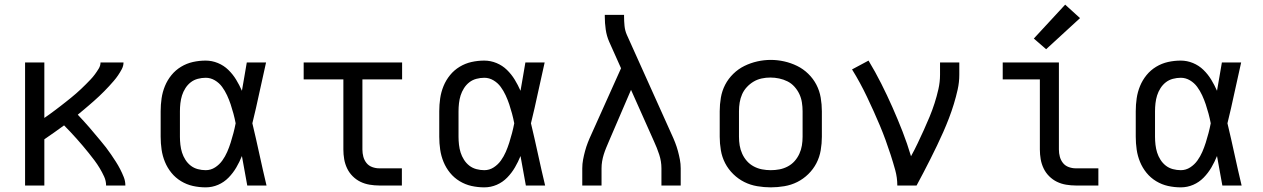

<svg xmlns="http://www.w3.org/2000/svg" viewBox="-20 -799 5440 827"><path d="M88 0V-530H171V-291Q183 -299 194.5 -307.5Q206 -316 217.5 -324.5Q229 -333 240.5 -342Q252 -351 263.5 -360Q275 -369 286 -378Q297 -387 308 -396.5Q319 -406 329.5 -416Q340 -426 350 -436Q360 -446 370 -456.5Q380 -467 388.5 -478.5Q397 -490 405 -503Q413 -516 413 -530H512Q512 -515 504.5 -501Q497 -487 488.5 -474.5Q480 -462 470 -450.5Q460 -439 450 -428Q440 -417 429 -406Q418 -395 407 -384.5Q396 -374 384.5 -364Q373 -354 361.5 -344Q350 -334 338.5 -324.5Q327 -315 315 -305Q328 -291 340.5 -277.5Q353 -264 365 -250Q377 -236 389 -221.5Q401 -207 413 -193Q425 -179 436.5 -164Q448 -149 458.5 -133.5Q469 -118 479 -102.5Q489 -87 497.5 -70.5Q506 -54 513 -36.5Q520 -19 520 0H437Q437 -20 428.5 -38.5Q420 -57 409.5 -74.5Q399 -92 387 -108Q375 -124 362.5 -139.5Q350 -155 337 -170.5Q324 -186 310.5 -201Q297 -216 283.5 -230.5Q270 -245 256 -259Q235 -244 213.5 -228.5Q192 -213 171 -199V0Z M866 8Q838 8 811 2Q784 -4 760 -18.5Q736 -33 718.5 -54.5Q701 -76 690.5 -101.5Q680 -127 676 -154.5Q672 -182 672 -210V-320Q672 -348 676 -375.5Q680 -403 690.5 -428.5Q701 -454 718.5 -475.5Q736 -497 760 -511.5Q784 -526 811 -532Q838 -538 866 -538Q893 -538 918.5 -527.5Q944 -517 963.5 -498Q983 -479 997 -456Q1011 -433 1022 -408Q1027 -438 1032.5 -468.5Q1038 -499 1043 -530H1126Q1111 -465 1097 -399Q1083 -333 1067 -268Q1083 -201 1097.5 -134Q1112 -67 1128 0H1045Q1039 -32 1033.5 -63.5Q1028 -95 1022 -127Q1012 -102 998 -78Q984 -54 964.5 -34Q945 -14 919.5 -3Q894 8 866 8ZM866 -66Q888 -66 906.5 -78Q925 -90 937.5 -107.5Q950 -125 958.5 -144.5Q967 -164 973.5 -184.5Q980 -205 985.5 -226Q991 -247 995 -268Q991 -289 985.5 -309.5Q980 -330 973.5 -349.5Q967 -369 958 -388.5Q949 -408 936.5 -425Q924 -442 905.5 -453Q887 -464 866 -464Q849 -464 832 -459.5Q815 -455 801.5 -444.5Q788 -434 778.5 -419Q769 -404 764 -388Q759 -372 757 -354.5Q755 -337 755 -320V-210Q755 -193 757 -175.5Q759 -158 764 -142Q769 -126 778.5 -111Q788 -96 801.5 -85.5Q815 -75 832 -70.5Q849 -66 866 -66Z M1613 0Q1593 0 1572 -3.5Q1551 -7 1532.5 -16Q1514 -25 1499 -40Q1484 -55 1475 -74Q1466 -93 1462.5 -113.5Q1459 -134 1459 -155V-457H1288V-530H1712V-457H1541V-155Q1541 -139 1545 -124Q1549 -109 1558.5 -97Q1568 -85 1583 -79.5Q1598 -74 1613 -74H1711V0Z M2066 8Q2038 8 2011 2Q1984 -4 1960 -18.5Q1936 -33 1918.5 -54.5Q1901 -76 1890.5 -101.5Q1880 -127 1876 -154.5Q1872 -182 1872 -210V-320Q1872 -348 1876 -375.5Q1880 -403 1890.5 -428.5Q1901 -454 1918.5 -475.5Q1936 -497 1960 -511.5Q1984 -526 2011 -532Q2038 -538 2066 -538Q2093 -538 2118.5 -527.5Q2144 -517 2163.5 -498Q2183 -479 2197 -456Q2211 -433 2222 -408Q2227 -438 2232.5 -468.5Q2238 -499 2243 -530H2326Q2311 -465 2297 -399Q2283 -333 2267 -268Q2283 -201 2297.5 -134Q2312 -67 2328 0H2245Q2239 -32 2233.5 -63.5Q2228 -95 2222 -127Q2212 -102 2198 -78Q2184 -54 2164.5 -34Q2145 -14 2119.5 -3Q2094 8 2066 8ZM2066 -66Q2088 -66 2106.5 -78Q2125 -90 2137.5 -107.5Q2150 -125 2158.5 -144.5Q2167 -164 2173.5 -184.5Q2180 -205 2185.5 -226Q2191 -247 2195 -268Q2191 -289 2185.5 -309.5Q2180 -330 2173.5 -349.5Q2167 -369 2158 -388.5Q2149 -408 2136.5 -425Q2124 -442 2105.5 -453Q2087 -464 2066 -464Q2049 -464 2032 -459.5Q2015 -455 2001.5 -444.5Q1988 -434 1978.5 -419Q1969 -404 1964 -388Q1959 -372 1957 -354.5Q1955 -337 1955 -320V-210Q1955 -193 1957 -175.5Q1959 -158 1964 -142Q1969 -126 1978.5 -111Q1988 -96 2001.5 -85.5Q2015 -75 2032 -70.5Q2049 -66 2066 -66Z M2488 0V-74Q2488 -93 2491.5 -111.5Q2495 -130 2500 -148.5Q2505 -167 2512 -185Q2519 -203 2527 -220L2655 -505L2604 -619Q2593 -644 2589 -672Q2585 -700 2585 -728V-735H2668V-728Q2668 -708 2670 -687.5Q2672 -667 2680 -649L2873 -220Q2881 -203 2888 -185Q2895 -167 2900 -148.5Q2905 -130 2908.5 -111.5Q2912 -93 2912 -74V0H2829V-74Q2829 -104 2819.5 -133Q2810 -162 2797 -190L2698 -412L2603 -191Q2597 -177 2591 -162.5Q2585 -148 2580.5 -133.5Q2576 -119 2573.5 -104Q2571 -89 2571 -74V0Z M3300 8Q3271 8 3241.5 3Q3212 -2 3186 -15Q3160 -28 3138.5 -49Q3117 -70 3103.5 -96Q3090 -122 3085 -151.5Q3080 -181 3080 -210V-320Q3080 -349 3085 -378.5Q3090 -408 3103.5 -434Q3117 -460 3138.5 -481Q3160 -502 3186.5 -515Q3213 -528 3242 -534.5Q3271 -541 3300 -541Q3329 -541 3358 -534.5Q3387 -528 3413.5 -515Q3440 -502 3461.5 -481Q3483 -460 3496.5 -434Q3510 -408 3515 -378.5Q3520 -349 3520 -320V-210Q3520 -181 3515 -151.5Q3510 -122 3496.5 -96Q3483 -70 3461.5 -49Q3440 -28 3414 -15Q3388 -2 3358.5 3Q3329 8 3300 8ZM3300 -66Q3319 -66 3337.5 -69.5Q3356 -73 3373 -82Q3390 -91 3402.5 -105Q3415 -119 3423 -136.5Q3431 -154 3434 -172.5Q3437 -191 3437 -210V-320Q3437 -339 3434 -358Q3431 -377 3423 -394Q3415 -411 3402 -425.5Q3389 -440 3372 -448.5Q3355 -457 3336 -461Q3317 -465 3298 -465Q3279 -465 3260.5 -461Q3242 -457 3226 -447.5Q3210 -438 3197 -424Q3184 -410 3176.5 -393Q3169 -376 3166 -357.5Q3163 -339 3163 -320V-210Q3163 -191 3166 -172.5Q3169 -154 3177 -136.5Q3185 -119 3197.5 -105Q3210 -91 3227 -82Q3244 -73 3262.5 -69.5Q3281 -66 3300 -66Z M3845 0Q3845 -34 3836 -66.5Q3827 -99 3816.5 -131.5Q3806 -164 3794.5 -195.5Q3783 -227 3770 -258Q3757 -289 3743 -320Q3729 -351 3714.5 -381.5Q3700 -412 3684 -441.5Q3668 -471 3650 -500L3721 -538Q3750 -490 3775.5 -439.5Q3801 -389 3824 -337Q3847 -285 3867.5 -232.5Q3888 -180 3904 -126Q3919 -153 3932.5 -181.5Q3946 -210 3959 -238.5Q3972 -267 3984 -296Q3996 -325 4005.5 -354.5Q4015 -384 4022 -415Q4029 -446 4029 -477V-530H4112V-477Q4112 -445 4105 -413.5Q4098 -382 4088.5 -351Q4079 -320 4067.5 -290Q4056 -260 4043 -230.5Q4030 -201 4016 -172Q4002 -143 3987.5 -114Q3973 -85 3958 -56.5Q3943 -28 3928 0Z M4613 0Q4593 0 4572 -3.5Q4551 -7 4532.5 -16Q4514 -25 4499 -40Q4484 -55 4475 -74Q4466 -93 4462.5 -113.5Q4459 -134 4459 -155V-457H4299V-530H4541V-155Q4541 -139 4545 -124Q4549 -109 4558.5 -97Q4568 -85 4583 -79.5Q4598 -74 4613 -74H4711V0ZM4486 -587 4433 -633 4568 -779 4632 -721Z M5066 8Q5038 8 5011 2Q4984 -4 4960 -18.5Q4936 -33 4918.5 -54.5Q4901 -76 4890.5 -101.5Q4880 -127 4876 -154.5Q4872 -182 4872 -210V-320Q4872 -348 4876 -375.5Q4880 -403 4890.5 -428.5Q4901 -454 4918.5 -475.5Q4936 -497 4960 -511.5Q4984 -526 5011 -532Q5038 -538 5066 -538Q5093 -538 5118.5 -527.5Q5144 -517 5163.5 -498Q5183 -479 5197 -456Q5211 -433 5222 -408Q5227 -438 5232.5 -468.5Q5238 -499 5243 -530H5326Q5311 -465 5297 -399Q5283 -333 5267 -268Q5283 -201 5297.5 -134Q5312 -67 5328 0H5245Q5239 -32 5233.5 -63.5Q5228 -95 5222 -127Q5212 -102 5198 -78Q5184 -54 5164.5 -34Q5145 -14 5119.5 -3Q5094 8 5066 8ZM5066 -66Q5088 -66 5106.5 -78Q5125 -90 5137.5 -107.5Q5150 -125 5158.5 -144.5Q5167 -164 5173.5 -184.5Q5180 -205 5185.5 -226Q5191 -247 5195 -268Q5191 -289 5185.5 -309.5Q5180 -330 5173.5 -349.5Q5167 -369 5158 -388.5Q5149 -408 5136.5 -425Q5124 -442 5105.5 -453Q5087 -464 5066 -464Q5049 -464 5032 -459.5Q5015 -455 5001.5 -444.5Q4988 -434 4978.5 -419Q4969 -404 4964 -388Q4959 -372 4957 -354.5Q4955 -337 4955 -320V-210Q4955 -193 4957 -175.5Q4959 -158 4964 -142Q4969 -126 4978.5 -111Q4988 -96 5001.5 -85.5Q5015 -75 5032 -70.5Q5049 -66 5066 -66Z"/></svg>

Font: Iosevka Curly Extended
Style: Regular
Weight: 400
Width: 7
Monospace: yes
Designer: Belleve Invis
Foundry: Belleve Invis
Version: Version 11.1.0; ttfautohint (v1.8.3)